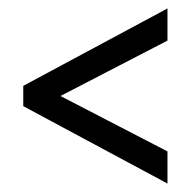

<svg xmlns="http://www.w3.org/2000/svg" viewBox="-20 -549 451 454"><path d="M35 -298V-346L376 -529V-453L123 -322L376 -191V-115Z"/></svg>

Font: Noto Sans Gurmukhi ExtraCondensed
Style: Regular
Weight: 400
Width: 2
Designer: Jelle Bosma - Monotype Design Team
Foundry: Monotype Imaging Inc.
Version: Version 2.004; ttfautohint (v1.8.4.7-5d5b)